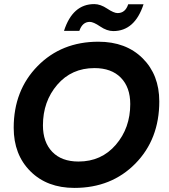

<svg xmlns="http://www.w3.org/2000/svg" viewBox="-20 -912 825 939"><path d="M759 -416Q759 -231 642 -112Q525 7 344 7Q210 7 128.5 -74.5Q47 -156 47 -287Q47 -470 164 -589Q281 -708 461 -708Q596 -708 677.5 -627Q759 -546 759 -416ZM190 -299Q190 -217 235.5 -169.5Q281 -122 364 -122Q476 -122 546.5 -204Q617 -286 617 -403Q617 -485 571 -532Q525 -579 442 -579Q330 -579 260 -497.5Q190 -416 190 -299ZM293 -761Q335 -892 441 -892Q471 -892 504 -870Q537 -848 555 -848Q593 -848 607 -891H682Q639 -760 534 -760Q503 -760 470 -782.5Q437 -805 419 -805Q383 -805 368 -761Z"/></svg>

Font: Poppins SemiBold
Style: Italic
Weight: 600
Italic angle: -10°
Designer: Ninad Kale (Devanagari), Jonny Pinhorn (Latin)
Foundry: Indian Type Foundry
Version: Version 3.200;PS 1.000;hotconv 16.6.54;makeotf.lib2.5.65590